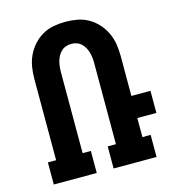

<svg xmlns="http://www.w3.org/2000/svg" viewBox="-110 -833 830 924"><g transform="rotate(-15 305.0 -371.0)"><path d="M44 0V-110H85V-513Q85 -543 89.5 -572.5Q94 -602 106.5 -629Q119 -656 139 -678.5Q159 -701 185 -716Q211 -731 240.5 -736.5Q270 -742 300 -742Q330 -742 359.5 -736.5Q389 -731 415 -716Q441 -701 461 -678.5Q481 -656 493.5 -629Q506 -602 510.5 -572.5Q515 -543 515 -513V-315H610V-205H515V-110H556V0H342V-110H383V-513Q383 -527 381.5 -540.5Q380 -554 376.5 -567Q373 -580 366.5 -592Q360 -604 350 -613.5Q340 -623 327 -627.5Q314 -632 300 -632Q286 -632 273 -627.5Q260 -623 250 -613.5Q240 -604 233.5 -592Q227 -580 223.5 -567Q220 -554 218.5 -540.5Q217 -527 217 -513V-110H258V0Z"/></g></svg>

Font: Iosevka HT Extrabold Extended
Style: Regular
Weight: 800
Width: 7
Monospace: yes
Designer: Belleve Invis
Foundry: Belleve Invis
Version: Version 32.3.0; ttfautohint (v1.8.4)